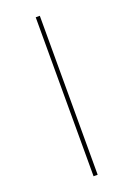

<svg xmlns="http://www.w3.org/2000/svg" viewBox="-185 -830 795 1143"><g transform="rotate(-20 212.5 -258.5)"><path d="M199 -762V245H225V-762Z"/></g></svg>

Font: Noto Sans Gujarati Condensed Thin
Style: Regular
Weight: 100
Width: 3
Designer: Jelle Bosma - Monotype Design Team, Universal Thirst
Foundry: Monotype Imaging Inc.
Version: Version 2.106